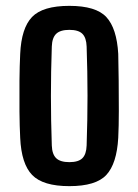

<svg xmlns="http://www.w3.org/2000/svg" viewBox="-20 -628 473 656"><path d="M217 8Q127 8 90 -30Q53 -68 49 -157Q47 -195 46.5 -247Q46 -299 46.5 -351.5Q47 -404 49 -444Q53 -532 89.5 -570Q126 -608 217 -608Q308 -608 343.5 -569.5Q379 -531 384 -444Q385 -405 385.5 -353Q386 -301 386 -249Q386 -197 384 -157Q379 -69 343.5 -30.5Q308 8 217 8ZM217 -74Q248 -74 261.5 -87.5Q275 -101 276 -131Q279 -219 279 -300.5Q279 -382 276 -469Q275 -499 261.5 -512.5Q248 -526 217 -526Q186 -526 172 -512.5Q158 -499 157 -469Q154 -382 154 -300Q154 -218 157 -131Q158 -101 172 -87.5Q186 -74 217 -74Z"/></svg>

Font: Big Shoulders Display
Style: Bold
Weight: 700
Designer: Patric King
Foundry: XO Type Co
Version: Version 1.000; ttfautohint (v1.8.2)